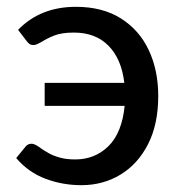

<svg xmlns="http://www.w3.org/2000/svg" viewBox="-20 -536 524 563"><path d="M218.5 7Q163.5 7 113.5 -11.8Q63.5 -30.5 27.5 -72.5L54 -105Q61 -114.5 72 -114.5Q78.5 -114.5 85.2 -110.8Q92 -107 99.5 -101.5Q109 -94.5 122.5 -87Q136 -79.5 155 -74Q174 -68.5 201 -68.5Q258 -68.5 297.8 -107.2Q337.5 -146 345.5 -225.5H111V-293H344.5Q336.5 -362.5 298.5 -401.5Q260.5 -440.5 196.5 -440.5Q161 -440.5 139 -431.8Q117 -423 103.5 -414Q96 -410 90 -407Q84 -404 78.5 -404Q70.5 -404 66.2 -407.2Q62 -410.5 57.5 -416.5L33 -448.5Q98.5 -516 202.5 -516Q280.5 -516 334.5 -482Q388.5 -448 416.2 -389Q444 -330 444 -254.5Q444 -171.5 414 -113Q384 -54.5 333 -23.8Q282 7 218.5 7Z"/></svg>

Font: Verano Sans Medium
Style: Regular
Weight: 500
Designer: Lukasz Dziedzic with Adam Twardoch and Botio Nikoltchev
Foundry: tyPoland Lukasz Dziedzic
Version: Version 3.001;December 28, 2019;FontCreator 12.0.0.2547 64-b